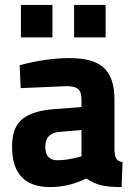

<svg xmlns="http://www.w3.org/2000/svg" viewBox="-20 -748 551 780"><path d="M445 -344V-136Q447 -112 453 -102.5Q459 -93 478 -89L474 12Q423 12 392.5 5Q362 -2 331 -23Q259 12 184 12Q29 12 29 -152Q29 -232 72 -265.5Q115 -299 204 -305L311 -313V-344Q311 -375 297 -386.5Q283 -398 252 -398L64 -390L60 -483Q167 -512 263.5 -512Q360 -512 402.5 -472Q445 -432 445 -344ZM220 -212Q164 -207 164 -152Q164 -97 213 -97Q251 -97 296 -109L311 -113V-220ZM65 -596V-728H193V-596ZM281 -596V-728H409V-596Z"/></svg>

Font: Titillium-CLs Web
Style: CLs-Bold
Weight: 700
Version: Version 1.002;PS 57.000;hotconv 1.0.70;makeotf.lib2.5.55311